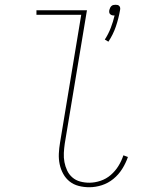

<svg xmlns="http://www.w3.org/2000/svg" viewBox="-20 -778 640 806"><path d="M435 -603 420 -612Q435 -635 445 -661Q455 -687 461 -713Q460 -713 459.5 -713Q459 -713 458 -713Q453 -713 449 -714.5Q445 -716 442 -719Q439 -722 438.5 -726.5Q438 -731 439 -736Q440 -740 442 -744.5Q444 -749 447.5 -752.5Q451 -756 456 -757Q461 -758 465 -758Q470 -758 474 -757Q478 -756 481 -752.5Q484 -749 484.5 -744.5Q485 -740 484 -736Q478 -701 466.5 -667Q455 -633 435 -603ZM355 8Q332 8 310.5 2.5Q289 -3 272.5 -16Q256 -29 245.5 -48Q235 -67 230.5 -88.5Q226 -110 227 -133Q228 -156 232 -179L321 -716H133V-735H345L252 -176Q249 -156 248 -136Q247 -116 250.5 -97.5Q254 -79 262 -62Q270 -45 284 -33Q298 -21 316.5 -16Q335 -11 355 -11Q378 -11 402 -19Q426 -27 445 -43.5Q464 -60 477 -81Q490 -102 498 -126L517 -119Q508 -93 493 -69Q478 -45 456 -27Q434 -9 407.5 -0.5Q381 8 355 8Z"/></svg>

Font: Iosevka Slab Thin Extended
Style: Italic
Weight: 100
Width: 7
Italic angle: -9°
Monospace: yes
Designer: Belleve Invis
Foundry: Belleve Invis
Version: Version 11.1.0; ttfautohint (v1.8.3)